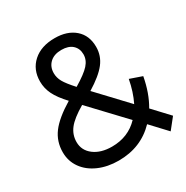

<svg xmlns="http://www.w3.org/2000/svg" viewBox="-164 -844 961 992"><g transform="rotate(-30 316.5 -347.5)"><path d="M573 11 624 -53 536 -147C562.7 -192.3 581.7 -245.7 593 -307L521 -332C512.3 -285.3 498.7 -243 480 -205L318 -377C368 -407.7 403.8 -437 425.5 -465C447.2 -493 458 -524.7 458 -560C458 -605.3 443.2 -641 413.5 -667C383.8 -693 344 -706 294 -706C240 -706 197 -691.7 165 -663C133 -634.3 117 -596.3 117 -549C117 -522.3 123 -496.7 135 -472C147 -447.3 167.3 -419.7 196 -389C138.7 -354.3 97.7 -320.5 73 -287.5C48.3 -254.5 36 -216.7 36 -174C36 -138.7 45.8 -107.2 65.5 -79.5C85.2 -51.8 112.5 -30.3 147.5 -15C182.5 0.3 222 8 266 8C354.7 8 428 -22 486 -82ZM225 -612.5C241.7 -628.2 264.7 -636 294 -636C322 -636 343.7 -629 359 -615C374.3 -601 382 -582.3 382 -559C382 -537 373.7 -516.7 357 -498C340.3 -479.3 310.3 -457 267 -431C241 -459.7 223.3 -482.3 214 -499C204.7 -515.7 200 -533 200 -551C200 -576.3 208.3 -596.8 225 -612.5ZM432 -138C390 -94 336.7 -72 272 -72C228 -72 192.3 -82.3 165 -103C137.7 -123.7 124 -150.7 124 -184C124 -212.7 132.8 -238.5 150.5 -261.5C168.2 -284.5 199.7 -309.3 245 -336Z"/></g></svg>

Font: Rookery
Style: Regular
Weight: 400
Designer: Ryan Kimball / Julieta Ulanovsky
Foundry: Motorola Mobility LLC.
Version: Version 1.0